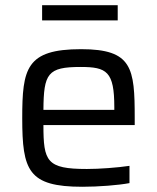

<svg xmlns="http://www.w3.org/2000/svg" viewBox="-20 -706 600 734"><path d="M430 -628V-686H141V-628ZM495 -228V-255C495 -446 486 -518 290 -518C80 -518 65 -444 65 -254C65 -54 88 8 295 8C357 8 433 2 475 -6V-72C428 -65 360 -60 312 -60C158 -60 146 -89 146 -228ZM288 -450C388 -450 417 -433 417 -296V-286H146C147 -425 162 -450 288 -450Z"/></svg>

Font: Saira UNSAM
Style: Regular
Weight: 400
Designer: Hector Gatti with collaboration of the Omnibus-Type team
Foundry: Omnibus-Type
Version: Version 0.072;PS 000.072;hotconv 1.0.88;makeotf.lib2.5.64775